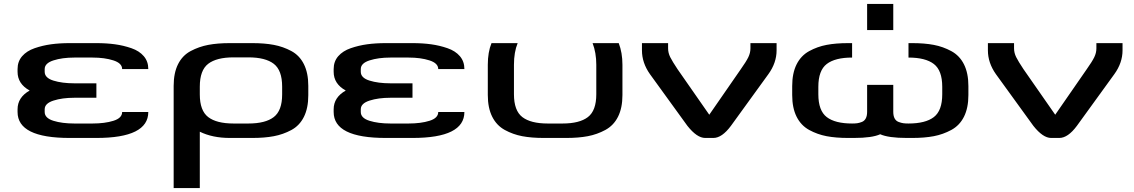

<svg xmlns="http://www.w3.org/2000/svg" viewBox="-20 -707 5813 984"><path d="M132 -243Q70 -277 70 -339V-353Q70 -392 93.5 -419Q117 -446 157.5 -460Q198 -474 241.5 -480Q285 -486 337 -486H474Q526 -486 569.5 -480Q613 -474 653.5 -460Q694 -446 717 -419Q740 -392 740 -353H606Q606 -383 561 -397.5Q516 -412 454 -412H361Q299 -412 254 -397.5Q209 -383 209 -353V-339Q209 -308 253.5 -294Q298 -280 361 -280H474V-206H361Q299 -206 254 -191.5Q209 -177 209 -147V-133Q209 -102 253.5 -88Q298 -74 361 -74H454Q517 -74 561.5 -88Q606 -102 606 -133H740Q740 0 474 0H337Q70 0 70 -133V-147Q70 -208 132 -243Z M1273 -486Q1336 -486 1383.5 -477Q1431 -468 1473 -445.5Q1515 -423 1537.5 -378Q1560 -333 1560 -267V-219Q1560 -153 1537.5 -108Q1515 -63 1473 -40.5Q1431 -18 1383.5 -9Q1336 0 1273 0H1158Q1069 0 1004 -32V257H870V-267Q870 -333 892.5 -378Q915 -423 957.5 -445.5Q1000 -468 1047.5 -477Q1095 -486 1158 -486ZM1426 -223V-263Q1426 -347 1383 -380Q1340 -413 1253 -413H1177Q1090 -413 1047 -380Q1004 -347 1004 -263V-223Q1004 -140 1047 -107Q1090 -74 1177 -74H1253Q1340 -74 1383 -107Q1426 -140 1426 -223Z M1752 -243Q1690 -277 1690 -339V-353Q1690 -392 1713.5 -419Q1737 -446 1777.5 -460Q1818 -474 1861.5 -480Q1905 -486 1957 -486H2094Q2146 -486 2189.5 -480Q2233 -474 2273.5 -460Q2314 -446 2337 -419Q2360 -392 2360 -353H2226Q2226 -383 2181 -397.5Q2136 -412 2074 -412H1981Q1919 -412 1874 -397.5Q1829 -383 1829 -353V-339Q1829 -308 1873.5 -294Q1918 -280 1981 -280H2094V-206H1981Q1919 -206 1874 -191.5Q1829 -177 1829 -147V-133Q1829 -102 1873.5 -88Q1918 -74 1981 -74H2074Q2137 -74 2181.5 -88Q2226 -102 2226 -133H2360Q2360 0 2094 0H1957Q1690 0 1690 -133V-147Q1690 -208 1752 -243Z M2614 -375V-224Q2614 -140 2657 -107Q2700 -74 2787 -74H2863Q2950 -74 2993 -107Q3036 -140 3036 -224V-375Q3036 -437 3017 -486H3151Q3170 -437 3170 -375V-220Q3170 -154 3147.5 -109Q3125 -64 3082.5 -41Q3040 -18 2992.5 -9Q2945 0 2882 0H2767Q2704 0 2656.5 -9Q2609 -18 2567 -41Q2525 -64 2502.5 -109Q2480 -154 2480 -220V-375Q2480 -440 2499 -486H2633Q2614 -440 2614 -375Z M3311 -327Q3270 -385 3270 -449V-486H3404V-459Q3404 -436 3415 -414Q3426 -392 3452 -353L3615 -119L3777 -353Q3804 -391 3815 -413.5Q3826 -436 3826 -459V-486H3960V-449Q3960 -385 3918 -327L3726 -62Q3680 0 3636 0H3594Q3552 0 3503 -62Z M4558 -687V-553H4424V-687ZM4491 -19Q4450 0 4356 0H4327Q4264 0 4216.5 -9Q4169 -18 4127 -41Q4085 -64 4062.5 -109Q4040 -154 4040 -220V-266Q4040 -332 4062.5 -377Q4085 -422 4127 -445Q4169 -468 4216.5 -477Q4264 -486 4327 -486H4347V-412Q4260 -412 4217 -379Q4174 -346 4174 -262V-224Q4174 -140 4217 -107Q4260 -74 4347 -74Q4363 -74 4373.5 -75.5Q4384 -77 4397 -82Q4410 -87 4417 -100Q4424 -113 4424 -134V-272H4558V-134Q4558 -113 4565 -100Q4572 -87 4585.5 -82Q4599 -77 4609.5 -75.5Q4620 -74 4636 -74Q4723 -74 4766 -107Q4809 -140 4809 -224V-262Q4809 -346 4766 -379Q4723 -412 4636 -412V-486H4655Q4718 -486 4765.5 -477Q4813 -468 4855.5 -445Q4898 -422 4920.5 -377Q4943 -332 4943 -266V-220Q4943 -154 4920.5 -109Q4898 -64 4855.5 -41Q4813 -18 4765.5 -9Q4718 0 4655 0H4627Q4533 0 4491 -19Z M5084 -327Q5043 -385 5043 -449V-486H5177V-459Q5177 -436 5188 -414Q5199 -392 5225 -353L5388 -119L5550 -353Q5577 -391 5588 -413.5Q5599 -436 5599 -459V-486H5733V-449Q5733 -385 5691 -327L5499 -62Q5453 0 5409 0H5367Q5325 0 5276 -62Z"/></svg>

Font: Aneo
Style: Regular
Weight: 400
Designer: Anastasios Pappas
Foundry: Anastasios Pappas
Version: Version 1.000